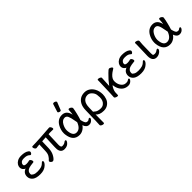

<svg xmlns="http://www.w3.org/2000/svg" viewBox="239 -2131 3693 3693"><g transform="rotate(-45 2085.5 -284.5)"><path d="M268 24Q160 24 107 -15Q50 -58 50 -127Q50 -220 141 -256Q121 -259 97.5 -286Q74 -313 74 -352Q74 -384 94 -416Q114 -448 154.5 -470Q195 -492 254 -492Q360 -492 412 -452Q435 -434 435 -419Q435 -398 421 -384Q407 -370 399 -370Q389 -370 374 -385Q340 -419 258 -419Q202 -419 179 -395.5Q156 -372 156 -350Q156 -348 156.5 -335.5Q157 -323 172.5 -314.5Q188 -306 224 -306Q260 -306 299 -318Q317 -318 330.5 -297Q344 -276 344 -257Q344 -236 327 -235Q237 -226 201.5 -213Q166 -200 149 -176Q132 -152 132 -125Q132 -122 132.5 -106.5Q133 -91 167 -71Q201 -51 259 -51Q318 -51 361 -63Q404 -75 439 -111Q453 -127 467 -127Q483 -127 483 -109Q483 -75 437 -34Q375 24 268 24Z M611 17Q595 17 576.5 1Q558 -15 558 -31Q558 -41 565 -48Q600 -78 623.5 -118Q647 -158 649 -226L656 -396Q605 -392 592.5 -389Q580 -386 568 -385Q551 -385 537 -406Q523 -427 523 -448Q523 -466 540 -466Q609 -466 778 -476Q991 -489 1017 -493Q1034 -493 1047.5 -471Q1061 -449 1061 -432Q1061 -412 1044 -412L960 -413L921 -410L911 -129Q911 -61 945 -61Q1001 -61 1029 -86Q1046 -100 1059 -100Q1077 -100 1077 -82Q1077 -68 1061 -46Q1020 12 938 12Q843 12 830 -93Q829 -109 829 -149L839 -407L737 -400Q734 -312 731.5 -217.5Q729 -123 686 -53Q643 17 611 17Z M1327 -51Q1423 -51 1473 -184L1463 -236Q1447 -333 1426 -375Q1405 -417 1362 -417Q1297 -417 1255 -340Q1220 -275 1220 -212Q1220 -199 1222 -186Q1237 -51 1327 -51ZM1335 24Q1166 24 1142 -183Q1140 -198 1140 -213Q1140 -303 1186 -383Q1248 -492 1362 -492Q1483 -492 1514 -348Q1523 -391 1525 -458Q1526 -482 1548 -482Q1565 -482 1586.5 -466Q1608 -450 1610 -432Q1603 -380 1584.5 -303Q1566 -226 1547 -170Q1567 -78 1595 -61Q1610 -53 1633 -53Q1649 -53 1663.5 -66Q1678 -79 1691 -79Q1708 -79 1708 -61Q1708 -49 1695.5 -31Q1683 -13 1660 1.5Q1637 16 1604 16Q1533 16 1503 -73Q1477 -31 1431.5 -3.5Q1386 24 1335 24ZM1391 -561Q1375 -561 1358.5 -570Q1342 -579 1342 -590Q1342 -598 1344 -600L1393 -754Q1397 -770 1420 -770Q1439 -770 1457.5 -759Q1476 -748 1476 -732Q1476 -728 1413 -574Q1408 -561 1391 -561Z M1986 -50Q2030 -50 2062 -75Q2121 -119 2121 -216Q2121 -237 2115.5 -283Q2110 -329 2071 -372Q2032 -415 1983 -415Q1917 -415 1876.5 -367Q1836 -319 1834 -218L1831 -110Q1837 -110 1860 -88Q1901 -50 1986 -50ZM1805 201Q1787 201 1763 189.5Q1739 178 1739 158Q1743 127 1751 -229Q1753 -324 1785 -381Q1845 -492 1977 -492Q2036 -492 2083.5 -461Q2131 -430 2162 -377Q2202 -307 2202 -214Q2202 -164 2183 -108Q2164 -52 2114.5 -14Q2065 24 1994 24Q1876 24 1829 -40L1827 184Q1827 201 1805 201Z M2669 16Q2555 16 2497 -84Q2469 -131 2462 -191L2460 -207Q2436 -184 2418.5 -143Q2401 -102 2398.5 -74Q2396 -46 2396 -1Q2396 13 2375 13Q2359 13 2335 2Q2311 -9 2311 -27L2316 -115Q2327 -403 2327 -440V-475Q2327 -489 2348 -489Q2364 -489 2388.5 -478.5Q2413 -468 2413 -449Q2409 -398 2402 -242Q2471 -337 2566 -428Q2617 -481 2637 -481Q2647 -481 2663 -473Q2701 -455 2701 -434Q2701 -424 2652 -396Q2631 -384 2598 -355Q2535 -298 2535 -234Q2535 -177 2558 -130Q2598 -51 2674 -51Q2715 -51 2731.5 -64.5Q2748 -78 2760 -78Q2776 -78 2776 -62Q2776 -50 2762.5 -31.5Q2749 -13 2725 1.5Q2701 16 2669 16Z M3014 24Q2906 24 2853 -15Q2796 -58 2796 -127Q2796 -220 2887 -256Q2867 -259 2843.5 -286Q2820 -313 2820 -352Q2820 -384 2840 -416Q2860 -448 2900.5 -470Q2941 -492 3000 -492Q3106 -492 3158 -452Q3181 -434 3181 -419Q3181 -398 3167 -384Q3153 -370 3145 -370Q3135 -370 3120 -385Q3086 -419 3004 -419Q2948 -419 2925 -395.5Q2902 -372 2902 -350Q2902 -348 2902.5 -335.5Q2903 -323 2918.5 -314.5Q2934 -306 2970 -306Q3006 -306 3045 -318Q3063 -318 3076.5 -297Q3090 -276 3090 -257Q3090 -236 3073 -235Q2983 -226 2947.5 -213Q2912 -200 2895 -176Q2878 -152 2878 -125Q2878 -122 2878.5 -106.5Q2879 -91 2913 -71Q2947 -51 3005 -51Q3064 -51 3107 -63Q3150 -75 3185 -111Q3199 -127 3213 -127Q3229 -127 3229 -109Q3229 -75 3183 -34Q3121 24 3014 24Z M3440 17Q3329 17 3329 -126L3333 -254Q3338 -397 3338 -429L3337 -470Q3339 -485 3356 -485Q3368 -485 3384 -480Q3422 -466 3424 -445L3425 -442L3418 -353L3413 -122Q3413 -104 3415 -85Q3417 -66 3429.5 -62Q3442 -58 3456 -58Q3498 -58 3525 -81Q3543 -95 3555 -95Q3573 -95 3573 -74Q3573 -58 3554.5 -36Q3536 -14 3505 1.5Q3474 17 3440 17Z M3790 -51Q3886 -51 3936 -184L3926 -236Q3910 -333 3889 -375Q3868 -417 3825 -417Q3760 -417 3718 -340Q3683 -275 3683 -212Q3683 -199 3685 -186Q3700 -51 3790 -51ZM3798 24Q3629 24 3605 -183Q3603 -198 3603 -213Q3603 -303 3649 -383Q3711 -492 3825 -492Q3946 -492 3977 -348Q3986 -391 3988 -458Q3989 -482 4011 -482Q4028 -482 4049.5 -466Q4071 -450 4073 -432Q4066 -380 4047.5 -303Q4029 -226 4010 -170Q4030 -78 4058 -61Q4073 -53 4096 -53Q4112 -53 4126.5 -66Q4141 -79 4154 -79Q4171 -79 4171 -61Q4171 -49 4158.5 -31Q4146 -13 4123 1.5Q4100 16 4067 16Q3996 16 3966 -73Q3940 -31 3894.5 -3.5Q3849 24 3798 24Z"/></g></svg>

Font: ToneOZ-Pinyin-WenKai-Medium
Style: Medium
Weight: 700
Designer: Fontworks Inc.
Foundry: ToneOZ
Version: Version 0.240331